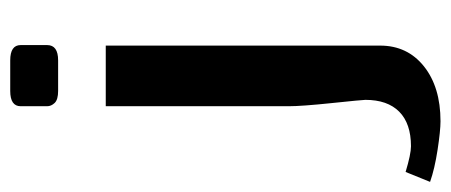

<svg xmlns="http://www.w3.org/2000/svg" viewBox="-346 -422 865 368"><g transform="rotate(-90 86.0 -237.5)"><path d="M184.1 -579.1Q184.1 -558.1 154.8 -558.1H96.2Q79.6 -558.1 73.2 -564.7Q66.9 -571.3 66.9 -579.1V-629.9Q66.9 -649.9 96.2 -649.9H154.8Q184.1 -649.9 184.1 -629.9ZM-59.1 107.9Q-24.9 118.2 -9.8 118.2Q33.7 118.2 56.4 95.7Q79.1 73.2 79.1 30.8Q79.1 25.4 73 -33Q66.9 -91.3 66.9 -116.2V-466.8H183.1V59.1Q183.1 111.3 143.3 143.1Q103.5 174.8 38.1 174.8Q20 174.8 -16.6 169.2Q-53.2 163.6 -78.1 154.8Z"/></g></svg>

Font: Resagokr
Style: Bold
Weight: 600
Designer: gluk
Foundry: gluk
Version: Version 0.95